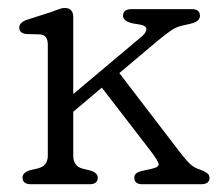

<svg xmlns="http://www.w3.org/2000/svg" viewBox="-20 -474 568 494"><path d="M59.5 0Q38 0 38 -17Q38 -30 57 -36L78.5 -41Q103 -47.5 103 -73.5V-359Q103 -384 83.5 -385.5L46.5 -386.5Q29.5 -389 29.5 -403Q29.5 -416 49 -423L110 -442.5Q120.5 -446 130 -449.8Q139.5 -453.5 146.5 -453.5Q168.5 -453.5 168.5 -429.5V-232L344.5 -380Q356 -389.5 356.5 -398.5Q357 -407.5 341.5 -410.5L320.5 -414Q306 -418 301.2 -422.8Q296.5 -427.5 296.5 -433.5Q296.5 -450.5 318.5 -450.5H473.5Q494.5 -450.5 494.5 -433.5Q494.5 -426 488.2 -420.5Q482 -415 457.5 -410Q435.5 -406 422.5 -397.2Q409.5 -388.5 388 -371L287 -286L447 -77Q462 -58 471.8 -49.8Q481.5 -41.5 495.5 -37.5Q507 -33 513 -28.5Q519 -24 519 -16.5Q519 0 497.5 0H346Q325.5 0 325.5 -17Q325.5 -23.5 330.2 -27.8Q335 -32 348.5 -35L369.5 -39.5Q390.5 -44 388 -53Q385.5 -62 368 -85L242 -248.5L168.5 -186.5V-73.5Q168.5 -46 193 -40L213.5 -35Q231.5 -29 231.5 -17Q231.5 0 210.5 0Z"/></svg>

Font: Fraunces 72pt SuperSoft Light
Style: Regular
Weight: 300
Version: Version 1.000;[0bf87f6ff]